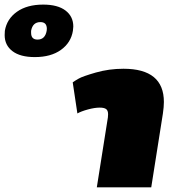

<svg xmlns="http://www.w3.org/2000/svg" viewBox="-290 -803 760 823"><path d="M21.7 -450Q30.8 -456.7 47.5 -466.2Q64.2 -475.8 120.8 -492.1Q177.5 -508.3 239.2 -508.3Q412.5 -508.3 412.5 -365.8Q412.5 -345.8 408.3 -316.7L358.3 0H125L172.5 -300Q173.3 -305 173.3 -313.3Q173.3 -329.2 165 -335.4Q156.7 -341.7 137.5 -341.7Q115.8 -341.7 86.7 -333.8Q57.5 -325.8 41.7 -316.7ZM-270 -652.5Q-270 -664.2 -269.2 -670.8Q-260.8 -721.7 -217.5 -752.5Q-174.2 -783.3 -105 -783.3Q-42.5 -783.3 -9.2 -757.9Q24.2 -732.5 24.2 -689.2Q24.2 -684.2 22.5 -670.8Q14.2 -620 -28.8 -589.2Q-71.7 -558.3 -140.8 -558.3Q-203.3 -558.3 -236.7 -583.8Q-270 -609.2 -270 -652.5ZM-156.7 -662.5Q-156.7 -633.3 -129.2 -633.3Q-96.7 -633.3 -90 -670.8Q-89.2 -674.2 -89.2 -679.2Q-89.2 -708.3 -116.7 -708.3Q-150 -708.3 -156.7 -670.8V-667.5Z"/></svg>

Font: BoonTook
Style: Italic
Weight: 400
Italic angle: -9°
Designer: Sungsit Sawaiwan
Foundry: FontUni
Version: Version 3.0